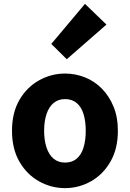

<svg xmlns="http://www.w3.org/2000/svg" viewBox="-20 -958 671 992"><path d="M316 14Q245 14 182 -21Q119 -56 80.5 -122.5Q42 -189 42 -282Q42 -376 80.5 -442Q119 -508 182 -543Q245 -578 316 -578Q369 -578 418.5 -558.5Q468 -539 506 -500.5Q544 -462 566.5 -407.5Q589 -353 589 -282Q589 -189 550.5 -122.5Q512 -56 449.5 -21Q387 14 316 14ZM316 -118Q352 -118 376 -138Q400 -158 411.5 -195.5Q423 -233 423 -282Q423 -332 411.5 -369Q400 -406 376 -426Q352 -446 316 -446Q281 -446 257 -426Q233 -406 220.5 -369Q208 -332 208 -282Q208 -233 220.5 -195.5Q233 -158 257 -138Q281 -118 316 -118ZM325 -652 245 -731 419 -938 530 -831Z"/></svg>

Font: Noto Sans TC ExtraBold
Style: Regular
Weight: 800
Designer: Ryoko NISHIZUKA  (kana, bopomofo & ideographs); Paul D. Hunt (Latin, Greek & Cyrillic); Sandoll Communications , Soo-you
Foundry: Adobe
Version: Version 2.004-H2;hotconv 1.0.118;makeotfexe 2.5.65603